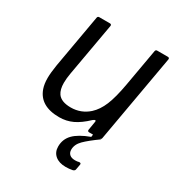

<svg xmlns="http://www.w3.org/2000/svg" viewBox="-182 -673 942 1013"><g transform="rotate(30 289.0 -166.5)"><path d="M545 -553Q550 -553 552.5 -550Q555 -547 554 -542L460 -9Q459 0 449 0H458Q402 40 375 67Q348 94 348 126Q348 144 359.5 154.5Q371 165 393 165Q408 165 417 162H419Q430 162 428 172L422 205Q420 213 409 216Q388 220 368 220Q327 220 303.5 200Q280 180 280 146Q280 101 310.5 70Q341 39 406 15L408 0H384Q379 0 376.5 -3Q374 -6 375 -11L384 -65V-67Q384 -72 380 -72Q376 -72 367 -65Q325 -25 287.5 -7.5Q250 10 207 10Q90 10 60 -77Q51 -103 51 -139Q51 -170 59 -220L116 -544Q118 -553 127 -553H192Q197 -553 199.5 -550Q202 -547 201 -542L144 -220Q138 -186 138 -160Q138 -119 154 -96Q176 -65 234 -65Q296 -65 342 -106Q374 -135 394 -183.5Q414 -232 429 -317L469 -544Q471 -553 480 -553Z"/></g></svg>

Font: Open Sauce Two
Style: Italic
Weight: 400
Italic angle: -10°
Designer: Alfredo Marco Pradil
Foundry: Creative Sauce Fz LLC
Version: Version 1.477